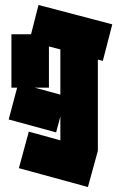

<svg xmlns="http://www.w3.org/2000/svg" viewBox="-20 -530 487 773"><path d="M26 -177V-392H105L135 -510L432 -432L394 -285L374 -290V77L334 223L56 147L96 0L223 35V-61L206 3L15 -49L49 -177ZM177 -177H120L223 -149V-331L177 -343Z"/></svg>

Font: Blaka
Style: Regular
Weight: 400
Designer: Mohamed Gaber
Foundry: Kief Type Foundry
Version: Version 1.003; ttfautohint (v1.8.4.7-5d5b)